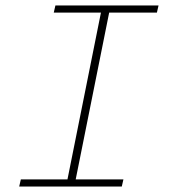

<svg xmlns="http://www.w3.org/2000/svg" viewBox="-20 -680 640 700"><path d="M50 0 56 -26H226L348 -634H176L182 -660H558L552 -634H378L256 -26H430L424 0Z"/></svg>

Font: Source Code Pro ExtraLight ExtraLight
Style: Italic
Weight: 250
Italic angle: -11°
Monospace: yes
Version: Version 1.016;hotconv 1.0.116;makeotfexe 2.5.65601